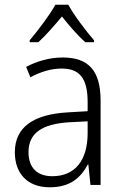

<svg xmlns="http://www.w3.org/2000/svg" viewBox="-20 -785 523 815"><path d="M270 -765H215C191 -721 140 -654 106 -614V-606H143C175 -635 212 -678 243 -715C273 -677 309 -635 342 -606H379V-614C347 -651 294 -720 270 -765ZM246 -541C190 -541 136 -525 91 -501L109 -457C154 -481 198 -494 242 -494C316 -494 352 -455 352 -352V-313L268 -308C122 -300 43 -245 43 -139C43 -49 96 10 191 10C278 10 322 -30 353 -87H355L364 0H407V-358C407 -485 356 -541 246 -541ZM274 -266 352 -270V-217C351 -105 299 -37 202 -37C139 -37 101 -72 101 -139C101 -219 157 -259 274 -266Z"/></svg>

Font: Noto Sans Devanagari SemiCondensed Light
Style: Regular
Weight: 300
Width: 4
Designer: Jelle Bosma - Monotype Design Team
Foundry: Monotype Imaging Inc.
Version: Version 2.004